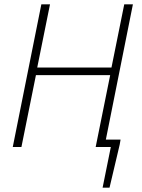

<svg xmlns="http://www.w3.org/2000/svg" viewBox="-20 -679 655 887"><path d="M39 0H79L146 -332H489L422 0H492L454 188H486L533 -11L537 -34H469L594 -659H554L495 -367H152L211 -659H171Z"/></svg>

Font: Source Sans Pro Light
Style: Italic
Weight: 300
Italic angle: -11°
Designer: Paul D. Hunt
Foundry: Adobe Systems Incorporated
Version: Version 3.006;hotconv 1.0.111;makeotfexe 2.5.65597